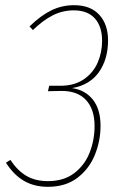

<svg xmlns="http://www.w3.org/2000/svg" viewBox="-20 -711 473 741"><path d="M397 -555Q397 -483 362 -433Q327 -383 258 -371Q308 -364 338 -327Q368 -290 368 -225Q368 -167 346 -113Q324 -59 278.5 -24.5Q233 10 165 10Q112 10 72.5 -13Q33 -36 3 -83L20 -94Q47 -53 81.5 -32.5Q116 -12 165 -12Q227 -12 267.5 -43.5Q308 -75 326.5 -123.5Q345 -172 345 -224Q345 -290 311.5 -325.5Q278 -361 215 -360L165 -359L170 -380H213Q267 -380 303.5 -405Q340 -430 357 -469.5Q374 -509 374 -553Q374 -609 346 -640Q318 -671 265 -671Q221 -671 183 -651.5Q145 -632 107 -595L94 -609Q137 -651 178 -671Q219 -691 266 -691Q329 -691 363 -654Q397 -617 397 -555Z"/></svg>

Font: Fira Sans Extra Condensed Thin
Style: Italic
Weight: 250
Width: 3
Italic angle: -8°
Designer: Carrois Corporate & Edenspiekermann AG
Foundry: Carrois Corporate GbR & Edenspiekermann AG
Version: Version 4.203